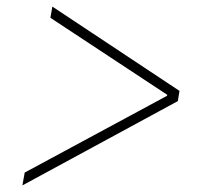

<svg xmlns="http://www.w3.org/2000/svg" viewBox="-20 -597 640 583"><path d="M55 -73 487 -306 488 -309 133 -543 139 -577 525 -321 520 -290 48 -34Z"/></svg>

Font: IBM Plex Mono ExtraLight
Style: Italic
Weight: 200
Italic angle: -9°
Monospace: yes
Designer: Mike Abbink, Paul van der Laan, Pieter van Rosmalen
Foundry: Bold Monday
Version: Version 2.3